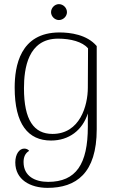

<svg xmlns="http://www.w3.org/2000/svg" viewBox="-20 -671 571 929"><path d="M265 -574C286 -574 304 -592 304 -612C304 -633 286 -651 265 -651C245 -651 227 -633 227 -612C227 -592 245 -574 265 -574ZM210 238C348 238 448 168 448 -46V-448C401 -504 319 -514 268 -514C76 -514 51 -349 51 -247C51 -70 116 9 227 9C314 9 379 -41 405 -122V-58C405 123 348 209 213 209C150 209 94 182 94 113C94 89 102 70 121 59C116 52 108 48 97 48C74 48 54 74 54 115C54 198 126 238 210 238ZM234 -23C144 -23 96 -90 96 -244C96 -339 115 -484 261 -484C322 -484 379 -469 406 -437L405 -247C405 -160 367 -23 234 -23Z"/></svg>

Font: Arima Koshi ExtraLight
Style: Regular
Weight: 275
Designer: Joana Correia and Natanael Gama
Foundry: NDISCOVER
Version: Version 1.019;PS 001.019;hotconv 1.0.88;makeotf.lib2.5.64775